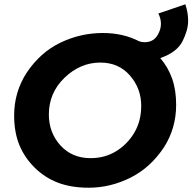

<svg xmlns="http://www.w3.org/2000/svg" viewBox="-20 -865 898 896"><path d="M394 11Q312 11 250.5 -12.5Q189 -36 141.5 -83Q94 -130 70 -189.2Q46 -248.5 46 -326Q46 -436 105 -526.5Q168.5 -621 262.2 -666Q356 -711 460 -711Q555 -711 630 -672Q642 -668 655 -668Q702 -668 721 -712Q731 -732 731 -754Q731 -778 719 -802L845 -845Q858 -806 858 -768Q858 -725 832 -673Q806 -621 728 -594Q765 -550.5 783.5 -497.5Q802 -444.5 802 -376Q802 -267 746 -179Q683.5 -83.5 589.5 -36.2Q495.5 11 394 11ZM403 -127Q469.5 -127 522.2 -159.5Q575 -192 607 -246.2Q639 -300.5 639 -371Q639 -452 586.5 -512.5Q534 -573 448 -573Q355 -573 281.5 -502.5Q208 -432 208 -331Q208 -246 262 -186.5Q316 -127 403 -127Z"/></svg>

Font: Argentum Sans SemiBold
Style: Italic
Weight: 600
Italic angle: -11°
Designer: Julieta Ulanovsky (font), Cristiano Sobral (main changes and remaster)
Foundry: Julieta Ulanovsky (font), Cristiano Sobral (main changes and remaster)
Version: Version 2.007;June 15, 2022;FontCreator 14.0.0.2814 64-bit; 